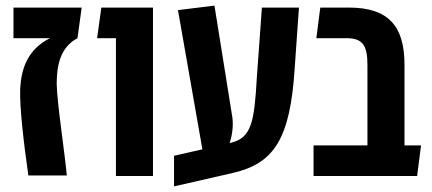

<svg xmlns="http://www.w3.org/2000/svg" viewBox="-20 -627 1540 684"><path d="M81 -2H218C211 -81 183 -261 182 -328C182 -397 196 -459 256 -491L271 -600H28V-491H158C79 -451 56 -384 52 -312C49 -245 66 -107 81 -2Z M393 0H525V-600H341L326 -491H393Z M600 37 810 -11C956 -45 1014 -131 1030 -386L1045 -600H913L895 -351C886 -192 876 -135 801 -118L798 -117C810 -153 812 -191 806 -220L744 -607L614 -591L701 -95L600 -72Z M1097 0H1466L1480 -109H1421V-396C1421 -531 1367 -600 1223 -600H1121L1107 -491H1215C1277 -491 1289 -459 1289 -393V-109H1097Z"/></svg>

Font: Noto Sans Hebrew ExtraCondensed SemiBold
Style: Regular
Weight: 600
Width: 2
Designer: Ben Nathan
Foundry: Google LLC
Version: Version 3.001